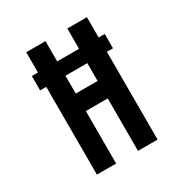

<svg xmlns="http://www.w3.org/2000/svg" viewBox="-163 -826 908 951"><g transform="rotate(-30 290.5 -350.0)"><path d="M229 0H119V-502H84V-584H119V-700H229V-584H354V-700H466V-584H501V-502H466V0H354V-300H229ZM354 -400V-502H229V-400Z"/></g></svg>

Font: Bebas Neue Bold
Style: Regular
Weight: 700
Designer: Ryoichi Tsunekawa & LGV (GE)
Foundry: Free Software Foundation, Inc.
Version: Version 1.003 August 13, 2016